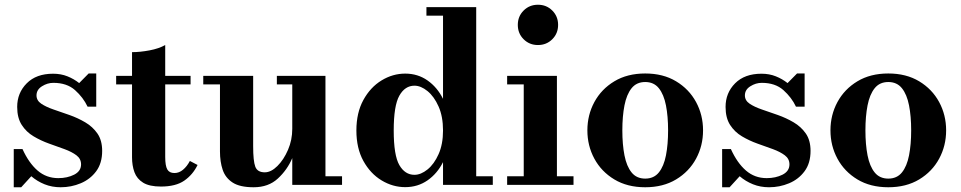

<svg xmlns="http://www.w3.org/2000/svg" viewBox="-20 -780 4054 810"><path d="M69.5 10H38V-151H75Q101.5 -92.5 138.5 -60.5Q175.5 -28.5 226 -28.5Q264 -28.5 293 -43.2Q322 -58 322 -86.5Q322 -110 302.5 -124.8Q283 -139.5 252.2 -150.8Q221.5 -162 187 -174.2Q152.5 -186.5 121.8 -204.8Q91 -223 71.8 -252.8Q52.5 -282.5 52.5 -329Q52.5 -388 92.8 -428.5Q133 -469 204 -469Q237 -469 264.5 -458Q292 -447 314 -429.5L354 -470H386V-330H349.5Q331 -369 296.5 -399.8Q262 -430.5 205 -430.5Q180 -430.5 157 -416Q134 -401.5 134 -377.5Q134 -356 154 -342.5Q174 -329 205.5 -318.2Q237 -307.5 272.5 -295Q308 -282.5 339.5 -264Q371 -245.5 391 -216.8Q411 -188 411 -143.5Q411 -91.5 385.8 -57.5Q360.5 -23.5 320.5 -6.8Q280.5 10 236 10Q199.5 10 168.2 -2.5Q137 -15 112 -36.5Z M813.5 -84Q793.5 -43 757.5 -18Q721.5 7 659 7Q610.5 7 584 -9.2Q557.5 -25.5 547.2 -53.5Q537 -81.5 537 -116.5V-424H470V-460H537V-560Q571 -560 610.8 -567.5Q650.5 -575 677 -590V-460H784V-424H677V-118Q677 -80.5 685.8 -65.2Q694.5 -50 716 -50Q735.5 -50 752.2 -64Q769 -78 781 -101Z M1048 -460V-163.5Q1048 -100.5 1057 -76.8Q1066 -53 1097 -53Q1123.5 -53 1150.2 -79.5Q1177 -106 1195 -147.8Q1213 -189.5 1213 -236.5V-424H1148V-460H1353V-36.5H1423V0H1213V-113Q1192 -63.5 1152.2 -26.8Q1112.5 10 1050 10Q992 10 961.5 -9.8Q931 -29.5 919.5 -63.5Q908 -97.5 908 -141V-424H837.5V-460Z M2059 -36.5V0H1849V-96Q1825 -48 1783.8 -19.2Q1742.5 9.5 1689.5 9.5Q1637 9.5 1589.8 -19Q1542.5 -47.5 1513 -101Q1483.5 -154.5 1483.5 -229.5Q1483.5 -304.5 1513 -358.2Q1542.5 -412 1589.8 -440.8Q1637 -469.5 1689.5 -469.5Q1742.5 -469.5 1783.8 -440.5Q1825 -411.5 1849 -363V-714H1779V-750H1989V-36.5ZM1849 -229.5Q1849 -288.5 1830.2 -330.8Q1811.5 -373 1783.5 -395.8Q1755.5 -418.5 1728.5 -418.5Q1688.5 -418.5 1664.8 -376.5Q1641 -334.5 1641 -229.5Q1641 -124.5 1664.8 -83.5Q1688.5 -42.5 1728.5 -42.5Q1755.5 -42.5 1783.5 -65Q1811.5 -87.5 1830.2 -129.5Q1849 -171.5 1849 -229.5Z M2164.5 -675Q2164.5 -711 2189 -735.5Q2213.5 -760 2249.5 -760Q2285.5 -760 2310 -735.5Q2334.5 -711 2334.5 -675Q2334.5 -639 2310 -614.5Q2285.5 -590 2249.5 -590Q2213.5 -590 2189 -614.5Q2164.5 -639 2164.5 -675ZM2119.5 -36.5H2189.5V-424H2119.5V-460H2329.5V-36.5H2399.5V0H2119.5Z M2458 -230Q2458 -295 2487.5 -349.5Q2517 -404 2571.8 -437Q2626.5 -470 2702 -470Q2777.5 -470 2832.2 -437Q2887 -404 2916.5 -349.5Q2946 -295 2946 -230Q2946 -165 2916.5 -110.5Q2887 -56 2832.2 -23Q2777.5 10 2702 10Q2626.5 10 2571.8 -23Q2517 -56 2487.5 -110.5Q2458 -165 2458 -230ZM2605.5 -230Q2605.5 -170.5 2614.5 -124.5Q2623.5 -78.5 2644.5 -52.5Q2665.5 -26.5 2702 -26.5Q2738.5 -26.5 2759.5 -52.5Q2780.5 -78.5 2789.5 -124.5Q2798.5 -170.5 2798.5 -230Q2798.5 -289.5 2789.5 -335.5Q2780.5 -381.5 2759.5 -407.8Q2738.5 -434 2702 -434Q2665.5 -434 2644.5 -407.8Q2623.5 -381.5 2614.5 -335.5Q2605.5 -289.5 2605.5 -230Z M3058 10H3026.5V-151H3063.5Q3090 -92.5 3127 -60.5Q3164 -28.5 3214.5 -28.5Q3252.5 -28.5 3281.5 -43.2Q3310.5 -58 3310.5 -86.5Q3310.5 -110 3291 -124.8Q3271.5 -139.5 3240.8 -150.8Q3210 -162 3175.5 -174.2Q3141 -186.5 3110.2 -204.8Q3079.5 -223 3060.2 -252.8Q3041 -282.5 3041 -329Q3041 -388 3081.2 -428.5Q3121.5 -469 3192.5 -469Q3225.5 -469 3253 -458Q3280.5 -447 3302.5 -429.5L3342.5 -470H3374.5V-330H3338Q3319.5 -369 3285 -399.8Q3250.5 -430.5 3193.5 -430.5Q3168.5 -430.5 3145.5 -416Q3122.5 -401.5 3122.5 -377.5Q3122.5 -356 3142.5 -342.5Q3162.5 -329 3194 -318.2Q3225.5 -307.5 3261 -295Q3296.5 -282.5 3328 -264Q3359.5 -245.5 3379.5 -216.8Q3399.5 -188 3399.5 -143.5Q3399.5 -91.5 3374.2 -57.5Q3349 -23.5 3309 -6.8Q3269 10 3224.5 10Q3188 10 3156.8 -2.5Q3125.5 -15 3100.5 -36.5Z M3483.5 -230Q3483.5 -295 3513 -349.5Q3542.5 -404 3597.2 -437Q3652 -470 3727.5 -470Q3803 -470 3857.8 -437Q3912.5 -404 3942 -349.5Q3971.5 -295 3971.5 -230Q3971.5 -165 3942 -110.5Q3912.5 -56 3857.8 -23Q3803 10 3727.5 10Q3652 10 3597.2 -23Q3542.5 -56 3513 -110.5Q3483.5 -165 3483.5 -230ZM3631 -230Q3631 -170.5 3640 -124.5Q3649 -78.5 3670 -52.5Q3691 -26.5 3727.5 -26.5Q3764 -26.5 3785 -52.5Q3806 -78.5 3815 -124.5Q3824 -170.5 3824 -230Q3824 -289.5 3815 -335.5Q3806 -381.5 3785 -407.8Q3764 -434 3727.5 -434Q3691 -434 3670 -407.8Q3649 -381.5 3640 -335.5Q3631 -289.5 3631 -230Z"/></svg>

Font: Bodoni* 06pt
Style: Bold
Weight: 700
Version: Version 2.3